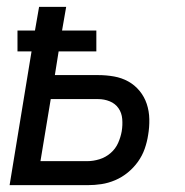

<svg xmlns="http://www.w3.org/2000/svg" viewBox="-20 -540 540 560"><path d="M8 0 72 -390H31V-451H82L94 -520H173L161 -451H261V-390H151L140 -321H266Q290 -321 312.5 -317Q335 -313 354 -302.5Q373 -292 387 -275Q401 -258 408 -237Q415 -216 415.5 -192.5Q416 -169 412 -146Q409 -126 402 -106Q395 -86 382.5 -68.5Q370 -51 353 -37Q336 -23 316 -14.5Q296 -6 276 -3Q256 0 236 0ZM235 -70Q252 -70 270 -75.5Q288 -81 302.5 -93.5Q317 -106 324.5 -123Q332 -140 335 -157Q338 -175 336.5 -193Q335 -211 325.5 -224.5Q316 -238 300 -244.5Q284 -251 266 -251H128L98 -70Z"/></svg>

Font: Iosevka Term Curly Oblique
Style: Regular
Weight: 400
Italic angle: -9°
Designer: Belleve Invis
Foundry: Belleve Invis
Version: Version 32.3.0